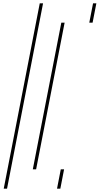

<svg xmlns="http://www.w3.org/2000/svg" viewBox="-20 -880 602 1160"><path d="M220.2 -860 2.5 260H324.5L347.2 143H178.2L350.4 -743H519.4L542.2 -860ZM240.2 -860H562.2L539.4 -743H370.4L198.2 143H367.2L344.5 260H22.5Z"/></svg>

Font: Hussar Plate
Style: Obl
Weight: 700
Foundry: Cannot Into Space Fonts
Version: Version 0.798247